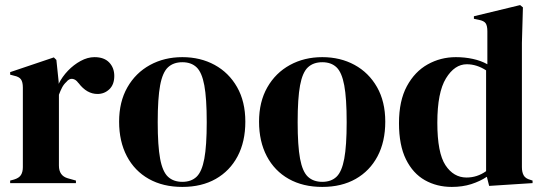

<svg xmlns="http://www.w3.org/2000/svg" viewBox="-20 -721 2141 756"><path d="M20 0V-10L35 -14Q55 -20 62.5 -32Q70 -44 70 -63V-376Q70 -398 62.5 -408.5Q55 -419 35 -423L20 -427V-437L192 -495L202 -485L211 -399V-391Q225 -419 247.5 -442.5Q270 -466 297.5 -481Q325 -496 352 -496Q390 -496 410 -475Q430 -454 430 -422Q430 -388 410.5 -369.5Q391 -351 364 -351Q322 -351 290 -393L288 -395Q278 -409 265 -410.5Q252 -412 241 -398Q231 -389 224.5 -376.5Q218 -364 212 -348V-69Q212 -29 247 -19L279 -10V0Z M698 15Q622 15 566 -16.5Q510 -48 479.5 -106Q449 -164 449 -242Q449 -320 481.5 -377Q514 -434 570.5 -465Q627 -496 698 -496Q769 -496 825 -465.5Q881 -435 913.5 -378Q946 -321 946 -242Q946 -163 915.5 -105.5Q885 -48 829.5 -16.5Q774 15 698 15ZM698 -5Q733 -5 754 -25Q775 -45 784.5 -96Q794 -147 794 -240Q794 -334 784.5 -385Q775 -436 754 -456Q733 -476 698 -476Q663 -476 641.5 -456Q620 -436 610.5 -385Q601 -334 601 -240Q601 -147 610.5 -96Q620 -45 641.5 -25Q663 -5 698 -5Z M1249 15Q1173 15 1117 -16.5Q1061 -48 1030.5 -106Q1000 -164 1000 -242Q1000 -320 1032.5 -377Q1065 -434 1121.5 -465Q1178 -496 1249 -496Q1320 -496 1376 -465.5Q1432 -435 1464.5 -378Q1497 -321 1497 -242Q1497 -163 1466.5 -105.5Q1436 -48 1380.5 -16.5Q1325 15 1249 15ZM1249 -5Q1284 -5 1305 -25Q1326 -45 1335.5 -96Q1345 -147 1345 -240Q1345 -334 1335.5 -385Q1326 -436 1305 -456Q1284 -476 1249 -476Q1214 -476 1192.5 -456Q1171 -436 1161.5 -385Q1152 -334 1152 -240Q1152 -147 1161.5 -96Q1171 -45 1192.5 -25Q1214 -5 1249 -5Z M1759 15Q1700 15 1653 -11.5Q1606 -38 1578.5 -93.5Q1551 -149 1551 -236Q1551 -324 1582 -381.5Q1613 -439 1664 -467.5Q1715 -496 1775 -496Q1810 -496 1842 -489Q1874 -482 1899 -468V-598Q1899 -619 1892.5 -629Q1886 -639 1865 -643L1846 -647V-657L2028 -701L2039 -692L2035 -552V-63Q2035 -43 2042 -30.5Q2049 -18 2068 -13L2077 -10V0L1906 11L1897 -25Q1870 -7 1835.5 4Q1801 15 1759 15ZM1817 -22Q1859 -22 1894 -47V-444Q1857 -468 1818 -468Q1770 -468 1736 -412.5Q1702 -357 1702 -238Q1702 -119 1734 -70.5Q1766 -22 1817 -22Z"/></svg>

Font: DM Serif Display
Style: Regular
Weight: 400
Designer: Colophon Foundry, Frank Grießhammer
Foundry: Colophon Foundry
Version: Version 5.200; ttfautohint (v1.8.3)